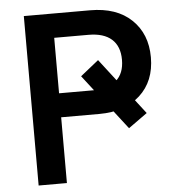

<svg xmlns="http://www.w3.org/2000/svg" viewBox="-54 -822 788 872"><g transform="rotate(-5 340.0 -386.0)"><path d="M322.3 -477.5 405.3 -543.9 604.5 -285.2 518.6 -223.6ZM86.9 0V-772.5H388.7Q509.8 -772.5 577.6 -707.5Q645.5 -642.6 645.5 -536.1Q645.5 -426.8 575.7 -363.3Q505.9 -299.8 390.6 -299.8H215.8V0ZM215.8 -409.2H373Q439.5 -409.2 476.6 -441.4Q513.7 -473.6 513.7 -536.1Q513.7 -597.7 477.5 -629.9Q441.4 -662.1 372.1 -662.1H215.8Z"/></g></svg>

Font: Gothic A1
Style: Bold
Weight: 700
Version: Version 2.50